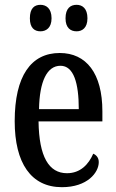

<svg xmlns="http://www.w3.org/2000/svg" viewBox="-20 -767 481 797"><path d="M298 -637C321 -637 343 -651 343 -691C343 -733 321 -747 298 -747C273 -747 252 -733 252 -691C252 -651 273 -637 298 -637ZM148 -637C171 -637 194 -651 194 -691C194 -733 171 -747 148 -747C123 -747 104 -733 104 -691C104 -651 123 -637 148 -637ZM237 10C343 10 390 -51 390 -94C390 -113 379 -124 367 -129C348 -85 314 -48 258 -48C183 -48 142 -116 140 -263H405V-305C405 -463 338 -547 228 -547C109 -547 41 -452 41 -264C41 -90 109 10 237 10ZM307 -314H142C144 -429 175 -494 231 -494C286 -494 307 -422 307 -314Z"/></svg>

Font: Noto Serif Bengali ExtraCondensed Medium
Style: Regular
Weight: 500
Width: 2
Designer: Juan Bruce, Universal Thirst, Indian Type Foundry and the Monotype Design Team.
Foundry: Monotype Imaging Inc.
Version: Version 2.003